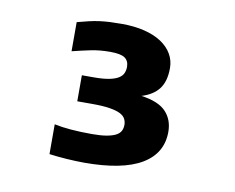

<svg xmlns="http://www.w3.org/2000/svg" viewBox="-54 -768 657 536"><g transform="rotate(10 275.0 -500.0)"><path d="M431.2 -425.8Q431.2 -364.7 377 -332.5Q322.8 -300.3 214.8 -300.3Q204.1 -300.3 190.9 -300.8Q177.7 -301.3 164.3 -302.2Q150.9 -303.2 138.2 -304.4Q125.5 -305.7 115.2 -307.1V-391.6Q156.7 -382.8 222.2 -382.8Q247.1 -382.8 263.7 -385.7Q280.3 -388.7 289.8 -393.8Q299.3 -398.9 303.2 -406.5Q307.1 -414.1 307.1 -423.8Q307.1 -432.6 303.2 -440.4Q299.3 -448.2 288.6 -453.9Q277.8 -459.5 258.5 -462.6Q239.3 -465.8 209 -465.8H166V-539.6H199.2Q226.1 -539.6 243.2 -543Q260.3 -546.4 269.8 -552.5Q279.3 -558.6 282.7 -566.9Q286.1 -575.2 286.1 -584.5Q286.1 -601.1 274.7 -609.4Q263.2 -617.7 232.9 -617.7Q202.6 -617.7 178 -612.5Q153.3 -607.4 126 -600.6V-683.1Q144 -688 158.7 -691.4Q173.3 -694.8 187.7 -696.8Q202.1 -698.7 217.3 -699.5Q232.4 -700.2 251 -700.2Q287.1 -700.2 315.7 -693.1Q344.2 -686 364 -672.9Q383.8 -659.7 394.3 -641.6Q404.8 -623.5 404.8 -601.6Q404.8 -564 388.4 -542.7Q372.1 -521.5 339.8 -511.7Q389.2 -504.9 410.2 -482.4Q431.2 -460 431.2 -425.8Z"/></g></svg>

Font: Code New Roman
Style: Bold
Weight: 700
Monospace: yes
Designer: Sam Radian
Foundry: Code New Roman
Version: Version 1.508 October 19, 2014